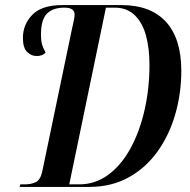

<svg xmlns="http://www.w3.org/2000/svg" viewBox="-20 -734 748 754"><path d="M57 0 60 -10H78Q103 -10 121 -19Q139 -28 146 -61L263 -622Q266 -636 269.5 -651.5Q273 -667 273 -677Q273 -704 233 -704Q188 -704 164.5 -680.5Q141 -657 141 -599Q141 -572 145.5 -558Q150 -544 159 -528Q148 -514 124 -514Q102 -514 86 -530.5Q70 -547 70 -585Q70 -638 107 -676Q144 -714 224 -714H457Q572 -714 632 -648Q692 -582 692 -456Q692 -368 668.5 -286Q645 -204 599 -139.5Q553 -75 485.5 -37.5Q418 0 330 0ZM291 -10Q354 -10 405 -47.5Q456 -85 492 -150.5Q528 -216 547.5 -301Q567 -386 567 -480Q567 -543 553.5 -593.5Q540 -644 509.5 -674Q479 -704 430 -704H396L252 -10Z"/></svg>

Font: Noto Serif Display ExtraCondensed SemiBold
Style: Italic
Weight: 600
Width: 2
Italic angle: -12°
Designer: Monotype Design Team
Foundry: Monotype Imaging Inc.
Version: Version 2.009